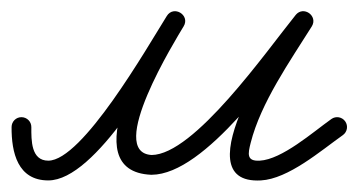

<svg xmlns="http://www.w3.org/2000/svg" viewBox="-38 -302 634 340"><path d="M0.1 -94.5C-9.6 -94.6 -17.4 -86.8 -17.5 -77.1C-17.8 -31.9 -6.7 17.5 47.5 17.5C132.1 17.5 243.1 -184.6 287.1 -255.2C293.2 -265 288.7 -274.5 281.1 -279.1C273.6 -283.7 263.1 -283.3 257.2 -273.4C228.3 -224.7 89.9 1.2 229.6 7.5C229.6 7.5 229.8 7.5 230 7.5C230.2 7.5 230.4 7.5 230.4 7.5C326 7 451.7 -177.8 512.8 -253.5C519.7 -262 515.5 -271.7 508.2 -277C500.8 -282.3 490.2 -283.1 484.4 -273.8C463.6 -240.6 279.4 25.4 424 17.5C472.6 14.8 529.9 -34.9 569.1 -62.7C577 -68.3 578.9 -79.2 573.3 -87.1C567.7 -95 556.8 -96.9 548.9 -91.3C516.2 -68.1 461.4 -19.6 422 -17.5C398.5 -16.2 400.9 -29.3 405.9 -49C423.9 -120.2 475.5 -193.7 514.1 -255.2C519.9 -264.5 516.2 -273.8 509.4 -278.7C502.5 -283.6 492.5 -284 485.6 -275.5C433.1 -210.5 305.7 -27.9 230.3 -27.5C230.3 -27.5 230.5 -27.5 230.7 -27.5C230.9 -27.5 231.1 -27.5 231.1 -27.5C148.6 -31.2 273.4 -232.2 287.3 -255.6C293.2 -265.5 288.7 -274.9 281.3 -279.4C273.9 -283.9 263.5 -283.5 257.4 -273.7C221.9 -216.9 107.8 -17.5 47.5 -17.5C16.9 -17.5 17.4 -53.6 17.5 -76.9C17.6 -86.6 9.8 -94.4 0.1 -94.5Z"/></svg>

Font: FRB American Cursive Guidelines
Style: Italic
Weight: 400
Italic angle: -25°
Version: Version 2.0;Modular Font Editor K font №1